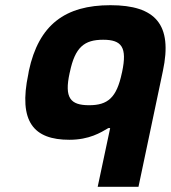

<svg xmlns="http://www.w3.org/2000/svg" viewBox="-20 -529 657 739"><path d="M91 -256 89 -244C50 -60 110 9 247 9C324 9 368 -19 397 -36H404L356 190H513L607 -256C645 -434 579 -509 405 -509C231 -509 129 -434 91 -256ZM248 -248 249 -252C269 -348 305 -376 377 -376C449 -376 470 -347 450 -252L449 -248C429 -153 395 -124 323 -124C251 -124 227 -152 248 -248Z"/></svg>

Font: LT Wave Text Black Italic
Style: Regular
Weight: 900
Designer: Daniel Lyons
Version: Version 2.5 (Glyphs App)